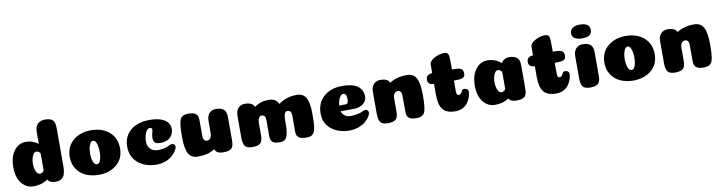

<svg xmlns="http://www.w3.org/2000/svg" viewBox="-25 -1384 7809 2082"><g transform="rotate(-10 3879.5 -342.5)"><path d="M579 -150Q579 -69 552 -34.5Q525 0 469 0Q405 0 381 -40Q316 7 224 7Q146 7 94 -57.5Q42 -122 42 -234Q42 -348 93 -415.5Q144 -483 224 -483Q296 -483 359 -437V-565Q359 -626 389 -655.5Q419 -685 469 -685Q524 -685 551.5 -663Q579 -641 579 -574ZM361 -144 360 -331Q343 -359 316 -359Q299 -359 285.5 -340Q272 -321 265 -293Q258 -265 258 -234Q258 -188 273 -152Q288 -116 315 -116Q320 -116 325 -117Q330 -118 334 -119.5Q338 -121 342 -123.5Q346 -126 349 -129Q352 -132 355 -136Q358 -140 361 -144Z M994 -237Q994 -289 981 -328.5Q968 -368 943 -368Q926 -368 913 -348Q900 -328 894 -299Q888 -270 888 -237Q888 -186 902 -147.5Q916 -109 942 -109Q968 -109 981 -147Q994 -185 994 -237ZM942 7Q864 7 801.5 -21Q739 -49 701.5 -105Q664 -161 664 -236Q664 -350 742 -417Q820 -484 942 -484Q1064 -484 1141 -417Q1218 -350 1218 -236Q1218 -123 1139.5 -58Q1061 7 942 7Z M1598 -374Q1598 -397 1572 -397Q1553 -397 1538 -376Q1523 -355 1515 -323.5Q1507 -292 1507 -258Q1507 -208 1537.5 -177Q1568 -146 1620 -146Q1671 -146 1708 -158Q1723 -162 1744.5 -173Q1766 -184 1775 -184Q1789 -184 1798 -179Q1807 -174 1810.5 -167Q1814 -160 1814 -152Q1814 -138 1804.5 -118Q1795 -98 1775 -76Q1755 -54 1728.5 -35.5Q1702 -17 1663 -5Q1624 7 1581 7Q1457 7 1377 -59.5Q1297 -126 1297 -242Q1297 -316 1333.5 -371.5Q1370 -427 1434 -455.5Q1498 -484 1581 -484Q1660 -484 1711.5 -465.5Q1763 -447 1785 -416Q1807 -385 1807 -342Q1807 -323 1799.5 -303Q1792 -283 1776.5 -263Q1761 -243 1731 -230.5Q1701 -218 1661 -218Q1643 -218 1631.5 -220Q1620 -222 1607.5 -228.5Q1595 -235 1589 -250Q1583 -265 1583 -288Q1583 -308 1590.5 -336.5Q1598 -365 1598 -374Z M2120 -211Q2120 -154 2164 -154Q2179 -154 2190.5 -163.5Q2202 -173 2208 -190Q2214 -207 2214 -229V-363Q2214 -397 2226 -422.5Q2238 -448 2261 -462Q2284 -476 2315 -476Q2369 -476 2399 -452.5Q2429 -429 2429 -366V-106Q2429 -45 2404 -22Q2379 1 2316 1Q2289 1 2270 -4.5Q2251 -10 2239.5 -21Q2228 -32 2222 -50Q2181 -23 2135.5 -12Q2090 -1 2034 -1Q1963 -1 1932 -56.5Q1901 -112 1901 -239Q1901 -302 1904 -341.5Q1907 -381 1913.5 -409.5Q1920 -438 1933.5 -452Q1947 -466 1965.5 -472Q1984 -478 2014 -478Q2070 -478 2094.5 -457Q2119 -436 2119 -394Z M3119 -264Q3119 -320 3074 -320Q3054 -320 3044 -297Q3034 -274 3034 -239Q3034 -186 3032.5 -151Q3031 -116 3026 -88Q3021 -60 3014 -44Q3007 -28 2995 -17.5Q2983 -7 2968 -3.5Q2953 0 2930 0Q2895 0 2873.5 -10Q2852 -20 2843 -38Q2834 -56 2834 -83V-264Q2834 -320 2789 -320Q2771 -320 2759.5 -299.5Q2748 -279 2748 -246V-107Q2748 -47 2723 -23.5Q2698 0 2635 0Q2576 0 2554.5 -27.5Q2533 -55 2533 -118V-364Q2533 -415 2560.5 -446Q2588 -477 2634 -477Q2716 -477 2738 -424Q2776 -452 2812.5 -463Q2849 -474 2898 -474Q2972 -474 3005 -410Q3010 -414 3015 -418Q3092 -474 3204 -474Q3275 -474 3306 -420Q3337 -366 3337 -239Q3337 -186 3335.5 -151Q3334 -116 3329 -88Q3324 -60 3316.5 -44Q3309 -28 3295.5 -17.5Q3282 -7 3265.5 -3.5Q3249 0 3224 0Q3186 0 3162.5 -10Q3139 -20 3129 -38Q3119 -56 3119 -83Z M3706 6Q3584 6 3504.5 -57Q3425 -120 3425 -229Q3425 -347 3503.5 -415.5Q3582 -484 3706 -484Q3823 -484 3877.5 -442.5Q3932 -401 3932 -329Q3932 -315 3928.5 -302Q3925 -289 3917.5 -276.5Q3910 -264 3897.5 -253.5Q3885 -243 3869 -234.5Q3853 -226 3831 -221.5Q3809 -217 3784 -217L3643 -216Q3653 -184 3679 -165.5Q3705 -147 3745 -147Q3788 -147 3833 -158Q3852 -163 3874.5 -174Q3897 -185 3907 -185Q3924 -185 3933.5 -175Q3943 -165 3943 -150Q3943 -132 3927 -106.5Q3911 -81 3882.5 -55.5Q3854 -30 3807 -12Q3760 6 3706 6ZM3638 -280Q3707 -281 3713 -281Q3728 -281 3735 -299Q3740 -312 3740 -335Q3740 -398 3702 -398Q3688 -398 3674.5 -383Q3661 -368 3651 -340.5Q3641 -313 3638 -280Z M4333 -269Q4333 -325 4289 -325Q4268 -325 4254.5 -307.5Q4241 -290 4239 -261V-107Q4239 -46 4214 -23Q4189 0 4126 0Q4067 0 4045.5 -27.5Q4024 -55 4024 -118V-364Q4024 -415 4051.5 -446Q4079 -477 4125 -477Q4163 -477 4189 -466Q4215 -455 4228 -428Q4306 -479 4418 -479Q4489 -479 4520.5 -423Q4552 -367 4552 -239Q4552 -176 4549 -136.5Q4546 -97 4539.5 -68.5Q4533 -40 4519 -26Q4505 -12 4486.5 -6Q4468 0 4439 0Q4383 0 4358.5 -21Q4334 -42 4334 -83Z M4692 -214V-332Q4667 -333 4652 -340.5Q4637 -348 4630.5 -360Q4624 -372 4624 -390Q4624 -447 4693 -452V-545Q4693 -583 4748 -613.5Q4803 -644 4857 -644Q4890 -644 4900 -625Q4910 -606 4910 -568L4911 -453H4938Q4993 -453 5013.5 -438.5Q5034 -424 5034 -386Q5034 -370 5028 -359Q5022 -348 5008.5 -342Q4995 -336 4976 -333.5Q4957 -331 4929 -331H4911V-221Q4911 -205 4912.5 -194.5Q4914 -184 4917 -178Q4920 -172 4925.5 -170Q4931 -168 4939 -168Q4951 -168 4959 -176.5Q4967 -185 4971.5 -195.5Q4976 -206 4983.5 -214.5Q4991 -223 5001 -223Q5024 -223 5036.5 -212Q5049 -201 5049 -185Q5049 -158 5038.5 -127Q5028 -96 5008 -67Q4988 -38 4952.5 -19Q4917 0 4873 0Q4774 0 4733 -50Q4692 -100 4692 -214Z M5307 6Q5228 6 5176 -58.5Q5124 -123 5124 -235Q5124 -349 5175.5 -416.5Q5227 -484 5307 -484Q5388 -484 5457 -427Q5484 -477 5544 -477Q5598 -477 5628 -453.5Q5658 -430 5658 -367V-107Q5658 -47 5633 -23.5Q5608 0 5545 0Q5479 0 5458 -37Q5394 6 5307 6ZM5443 -331Q5426 -360 5399 -360Q5373 -360 5357 -322Q5341 -284 5341 -235Q5341 -189 5356 -153Q5371 -117 5398 -117Q5426 -117 5443 -144Z M5802 -214V-332Q5777 -333 5762 -340.5Q5747 -348 5740.5 -360Q5734 -372 5734 -390Q5734 -447 5803 -452V-545Q5803 -583 5858 -613.5Q5913 -644 5967 -644Q6000 -644 6010 -625Q6020 -606 6020 -568L6021 -453H6048Q6103 -453 6123.5 -438.5Q6144 -424 6144 -386Q6144 -370 6138 -359Q6132 -348 6118.5 -342Q6105 -336 6086 -333.5Q6067 -331 6039 -331H6021V-221Q6021 -205 6022.5 -194.5Q6024 -184 6027 -178Q6030 -172 6035.5 -170Q6041 -168 6049 -168Q6061 -168 6069 -176.5Q6077 -185 6081.5 -195.5Q6086 -206 6093.5 -214.5Q6101 -223 6111 -223Q6134 -223 6146.5 -212Q6159 -201 6159 -185Q6159 -158 6148.5 -127Q6138 -96 6118 -67Q6098 -38 6062.5 -19Q6027 0 5983 0Q5884 0 5843 -50Q5802 -100 5802 -214Z M6250 -616Q6250 -649 6278.5 -670.5Q6307 -692 6359 -692Q6468 -692 6468 -616Q6468 -574 6440.5 -557Q6413 -540 6359 -540Q6312 -540 6281 -558Q6250 -576 6250 -616ZM6467 -107Q6467 -47 6442 -23.5Q6417 0 6354 0Q6295 0 6273.5 -27.5Q6252 -55 6252 -118V-364Q6252 -415 6279.5 -446Q6307 -477 6353 -477Q6407 -477 6437 -453.5Q6467 -430 6467 -367Z M6881 -237Q6881 -289 6868 -328.5Q6855 -368 6830 -368Q6813 -368 6800 -348Q6787 -328 6781 -299Q6775 -270 6775 -237Q6775 -186 6789 -147.5Q6803 -109 6829 -109Q6855 -109 6868 -147Q6881 -185 6881 -237ZM6829 7Q6751 7 6688.5 -21Q6626 -49 6588.5 -105Q6551 -161 6551 -236Q6551 -350 6629 -417Q6707 -484 6829 -484Q6951 -484 7028 -417Q7105 -350 7105 -236Q7105 -123 7026.5 -58Q6948 7 6829 7Z M7496 -269Q7496 -325 7452 -325Q7431 -325 7417.5 -307.5Q7404 -290 7402 -261V-107Q7402 -46 7377 -23Q7352 0 7289 0Q7230 0 7208.5 -27.5Q7187 -55 7187 -118V-364Q7187 -415 7214.5 -446Q7242 -477 7288 -477Q7326 -477 7352 -466Q7378 -455 7391 -428Q7469 -479 7581 -479Q7652 -479 7683.5 -423Q7715 -367 7715 -239Q7715 -176 7712 -136.5Q7709 -97 7702.5 -68.5Q7696 -40 7682 -26Q7668 -12 7649.5 -6Q7631 0 7602 0Q7546 0 7521.5 -21Q7497 -42 7497 -83Z"/></g></svg>

Font: Coiny
Style: Regular
Weight: 400
Version: Version 001.001